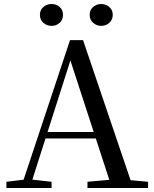

<svg xmlns="http://www.w3.org/2000/svg" viewBox="-20 -937 766 957"><path d="M237 -808Q214 -808 196.5 -823Q179 -838 179 -863Q179 -888 196.5 -902.5Q214 -917 237 -917Q260 -917 277 -902.5Q294 -888 294 -863Q294 -838 277 -823Q260 -808 237 -808ZM484 -808Q462 -808 444.5 -823Q427 -838 427 -863Q427 -888 444.5 -902.5Q462 -917 484 -917Q507 -917 524.5 -902.5Q542 -888 542 -863Q542 -838 524.5 -823Q507 -808 484 -808ZM12 0V-31L111 -43H129L237 -31V0ZM84 0 329 -737H394L644 0H538L320 -669H341L337 -655L128 0ZM193 -247 197 -279H505L510 -247ZM416 0V-31L550 -43H586L718 -31V0Z"/></svg>

Font: Noto Serif TC ExtraLight Medium
Style: Regular
Weight: 500
Version: Version 2.002-H1;hotconv 1.1.0;makeotfexe 2.6.0